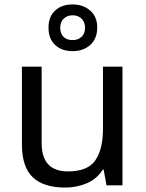

<svg xmlns="http://www.w3.org/2000/svg" viewBox="-20 -837 658 867"><path d="M533 -536V0H461L448 -71H444Q418 -29 372 -9.5Q326 10 274 10Q177 10 128 -36.5Q79 -83 79 -185V-536H168V-191Q168 -63 287 -63Q376 -63 410.5 -113Q445 -163 445 -257V-536ZM308 -606Q259 -606 229 -634Q199 -662 199 -712Q199 -762 229 -789.5Q259 -817 308 -817Q355 -817 387 -789.5Q419 -762 419 -713Q419 -662 387.5 -634Q356 -606 308 -606ZM308 -656Q333 -656 348.5 -671Q364 -686 364 -712Q364 -738 348 -753Q332 -768 308 -768Q284 -768 268 -753Q252 -738 252 -712Q252 -686 266.5 -671Q281 -656 308 -656Z"/></svg>

Font: Noto Sans Inscriptional Pahlavi
Style: Regular
Weight: 400
Designer: Monotype Design Team
Foundry: Monotype Imaging Inc.
Version: Version 2.003; ttfautohint (v1.8.4.7-5d5b)